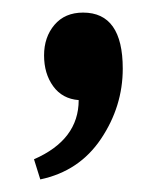

<svg xmlns="http://www.w3.org/2000/svg" viewBox="-20 -149 260 305"><path d="M105 10Q79 8 64.5 -12Q50 -32 50 -61Q50 -90 66.5 -109.5Q83 -129 112 -129Q175 -129 175 -40Q175 20 140.5 71.5Q106 123 44 136L34 104Q105 73 105 10Z"/></svg>

Font: Andada
Style: Regular
Weight: 400
Designer: Carolina Giovagnoli
Foundry: Carolina Giovagnoli
Version: Version 1.002